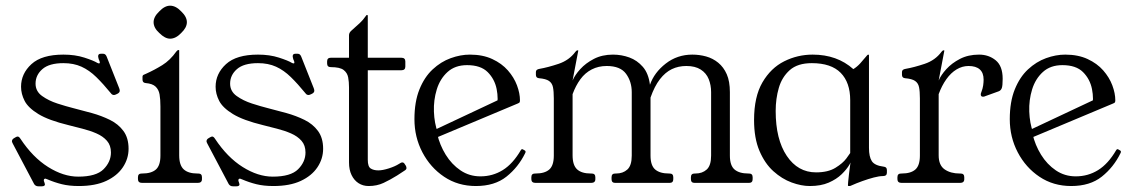

<svg xmlns="http://www.w3.org/2000/svg" viewBox="-20 -643 3968 675"><path d="M390 -312Q384 -309 381 -309Q374 -309 370 -315Q343 -348 318.5 -372Q294 -396 266.5 -408.5Q239 -421 203 -421Q153 -421 129 -400Q105 -379 105 -349Q105 -322 128 -305.5Q151 -289 182 -279Q213 -269 237 -263Q269 -255 303 -245.5Q337 -236 366.5 -221.5Q396 -207 414 -182.5Q432 -158 432 -120Q432 -85 412 -55Q392 -25 353.5 -7Q315 11 257 11Q223 11 197 4.5Q171 -2 148 -12Q141 -15 140 -15Q134 -15 134 -9Q134 -8 134.5 -6Q135 -4 136 -2Q138 4 138 5Q138 12 127 12H115Q105 12 100 4L25 -138Q22 -144 22 -146Q22 -153 29 -157L34 -160Q39 -163 42 -163Q47 -163 52 -155Q95 -90 149 -56Q203 -22 255 -22Q318 -22 344 -48Q370 -74 370 -107Q370 -132 356 -148Q342 -164 319 -174Q296 -184 270 -190.5Q244 -197 221 -203Q151 -220 115 -242Q79 -264 66.5 -288.5Q54 -313 54 -338Q54 -384 90.5 -417.5Q127 -451 203 -451Q244 -451 276.5 -440.5Q309 -430 322 -422Q326 -420 328 -420Q331 -420 331 -423Q331 -425 330 -428Q329 -431 327 -435Q326 -439 325.5 -441.5Q325 -444 325 -445Q325 -454 334 -454H343Q351 -454 355 -444L399 -333Q400 -330 400.5 -328Q401 -326 401 -324Q401 -318 394 -314Z M677 -33Q690 -33 690 -20V-13Q690 0 675 0H480Q465 0 465 -13V-20Q465 -33 478 -33H480Q512 -33 528 -47Q544 -61 544 -96V-269Q544 -294 541 -311Q538 -328 527 -338.5Q516 -349 492 -351Q481 -352 481 -363V-373Q481 -378 485 -380Q489 -382 494 -384Q523 -397 550.5 -414Q578 -431 600 -462Q604 -467 607 -467H608Q610 -467 610 -466V-97Q610 -62 626 -47.5Q642 -33 674 -33ZM578 -623Q598 -623 617 -603Q637 -584 637 -565Q637 -546 617 -527Q598 -507 578 -507Q560 -507 540 -527Q520 -545 520 -565Q520 -584 540 -603Q559 -623 578 -623Z M1074 -312Q1068 -309 1065 -309Q1058 -309 1054 -315Q1027 -348 1002.5 -372Q978 -396 950.5 -408.5Q923 -421 887 -421Q837 -421 813 -400Q789 -379 789 -349Q789 -322 812 -305.5Q835 -289 866 -279Q897 -269 921 -263Q953 -255 987 -245.5Q1021 -236 1050.5 -221.5Q1080 -207 1098 -182.5Q1116 -158 1116 -120Q1116 -85 1096 -55Q1076 -25 1037.5 -7Q999 11 941 11Q907 11 881 4.5Q855 -2 832 -12Q825 -15 824 -15Q818 -15 818 -9Q818 -8 818.5 -6Q819 -4 820 -2Q822 4 822 5Q822 12 811 12H799Q789 12 784 4L709 -138Q706 -144 706 -146Q706 -153 713 -157L718 -160Q723 -163 726 -163Q731 -163 736 -155Q779 -90 833 -56Q887 -22 939 -22Q1002 -22 1028 -48Q1054 -74 1054 -107Q1054 -132 1040 -148Q1026 -164 1003 -174Q980 -184 954 -190.5Q928 -197 905 -203Q835 -220 799 -242Q763 -264 750.5 -288.5Q738 -313 738 -338Q738 -384 774.5 -417.5Q811 -451 887 -451Q928 -451 960.5 -440.5Q993 -430 1006 -422Q1010 -420 1012 -420Q1015 -420 1015 -423Q1015 -425 1014 -428Q1013 -431 1011 -435Q1010 -439 1009.5 -441.5Q1009 -444 1009 -445Q1009 -454 1018 -454H1027Q1035 -454 1039 -444L1083 -333Q1084 -330 1084.5 -328Q1085 -326 1085 -324Q1085 -318 1078 -314Z M1407 -60Q1409 -56 1409 -52Q1409 -47 1402 -43L1376 -26Q1352 -11 1328.5 0Q1305 11 1276 11Q1256 11 1240.5 1Q1225 -9 1216 -27.5Q1207 -46 1207 -72V-336Q1207 -355 1204 -371Q1201 -387 1188 -397Q1175 -407 1143 -407Q1130 -407 1130 -420V-427Q1130 -440 1143 -440H1207V-519Q1207 -528 1215 -535Q1234 -552 1245 -562Q1256 -572 1267 -588Q1267 -590 1270 -590H1272Q1273 -590 1273 -587V-440H1391Q1405 -440 1405 -427V-409Q1405 -396 1391 -396H1273V-81Q1273 -57 1283.5 -50.5Q1294 -44 1310 -44Q1325 -44 1347 -51Q1369 -58 1383 -67Q1386 -69 1389 -70.5Q1392 -72 1394 -72Q1400 -72 1403 -66Z M1826 -104Q1802 -55 1760.5 -22Q1719 11 1653 11Q1590 11 1541.5 -21.5Q1493 -54 1465 -107.5Q1437 -161 1437 -224Q1437 -285 1454.5 -328.5Q1472 -372 1501 -399Q1530 -426 1564.5 -438.5Q1599 -451 1632 -451Q1677 -451 1710.5 -435.5Q1744 -420 1765.5 -395.5Q1787 -371 1797.5 -343Q1808 -315 1808 -290Q1808 -288 1807.5 -285.5Q1807 -283 1805 -281.5Q1803 -280 1800 -279L1478 -144L1467 -167L1752 -301L1726 -263Q1733 -295 1726 -330Q1719 -365 1694.5 -389.5Q1670 -414 1622 -414Q1580 -414 1553.5 -390Q1527 -366 1515.5 -328.5Q1504 -291 1505.5 -250.5Q1507 -210 1519 -177L1517 -172Q1526 -133 1547 -99Q1568 -65 1599 -44Q1630 -23 1669 -23Q1712 -23 1747.5 -45Q1783 -67 1811 -115Q1814 -120 1818 -118L1825 -114Q1830 -111 1826 -104Z M1863 0Q1848 0 1848 -13V-20Q1848 -33 1861 -33H1863Q1895 -33 1911 -47Q1927 -61 1927 -96V-297Q1927 -322 1924 -336.5Q1921 -351 1910 -358.5Q1899 -366 1875 -368Q1864 -369 1864 -380V-390Q1864 -399 1877 -401Q1906 -406 1943.5 -418.5Q1981 -431 2003 -461Q2007 -466 2010 -466H2011Q2013 -466 2013 -465L1993 -360Q2001 -379 2020 -400Q2039 -421 2068 -436Q2097 -451 2135 -451Q2165 -451 2192.5 -441Q2220 -431 2240 -408Q2260 -385 2265 -345Q2280 -388 2320.5 -419.5Q2361 -451 2414 -451Q2439 -451 2462.5 -444.5Q2486 -438 2505 -422.5Q2524 -407 2535 -382Q2546 -357 2546 -319V-96Q2546 -61 2562.5 -47Q2579 -33 2611 -33H2613Q2626 -33 2626 -20V-13Q2626 0 2613 0H2422Q2409 0 2409 -13V-20Q2409 -33 2422 -33H2425Q2449 -33 2464.5 -47Q2480 -61 2480 -96V-319Q2480 -344 2471.5 -365Q2463 -386 2443.5 -398.5Q2424 -411 2393 -411Q2365 -411 2342 -400Q2319 -389 2300 -364.5Q2281 -340 2267 -300V-96Q2267 -61 2283.5 -47Q2300 -33 2332 -33H2334Q2347 -33 2347 -20V-13Q2347 0 2334 0H2143Q2130 0 2130 -13V-20Q2130 -33 2143 -33H2146Q2170 -33 2185.5 -47Q2201 -61 2201 -96V-319Q2201 -356 2181 -383.5Q2161 -411 2113 -411Q2084 -411 2060.5 -399Q2037 -387 2020.5 -364.5Q2004 -342 1993 -312V-97Q1993 -62 2009 -47.5Q2025 -33 2057 -33H2060Q2073 -33 2073 -20V-13Q2073 0 2058 0Z M2969 -291Q2969 -353 2935.5 -387Q2902 -421 2834 -421Q2784 -421 2756.5 -396.5Q2729 -372 2718 -334Q2707 -296 2707 -253Q2707 -153 2746 -95Q2785 -37 2849 -37Q2891 -37 2917 -53Q2943 -69 2955.5 -86Q2968 -103 2969 -105ZM3035 -123Q3035 -92 3045 -76.5Q3055 -61 3087 -57Q3098 -56 3098 -45V-36Q3098 -24 3084 -24Q3071 -24 3052 -19Q3033 -14 3012 -6.5Q2991 1 2971 10Q2970 11 2965 11H2963Q2961 11 2961 8Q2961 2 2964.5 -29Q2968 -60 2973 -90H2978Q2976 -81 2966.5 -64.5Q2957 -48 2939 -30.5Q2921 -13 2893.5 -1Q2866 11 2827 11Q2797 11 2763 -1.5Q2729 -14 2699 -41Q2669 -68 2650 -112.5Q2631 -157 2631 -221Q2631 -303 2660.5 -353.5Q2690 -404 2737 -427.5Q2784 -451 2837 -451Q2923 -451 2980 -400Q2993 -408 3004 -420Q3015 -432 3022.5 -441.5Q3030 -451 3032 -451Q3035 -451 3035 -449Z M3150 0Q3135 0 3135 -13V-20Q3135 -33 3148 -33H3150Q3182 -33 3198 -47Q3214 -61 3214 -96V-297Q3214 -322 3211 -336.5Q3208 -351 3197 -358.5Q3186 -366 3162 -368Q3151 -369 3151 -380V-390Q3151 -399 3164 -401Q3193 -406 3230.5 -418.5Q3268 -431 3290 -461Q3294 -466 3297 -466H3298Q3300 -466 3300 -465L3280 -360Q3288 -379 3307 -400Q3326 -421 3355 -436Q3384 -451 3422 -451Q3456 -451 3480.5 -431Q3505 -411 3505 -366Q3505 -342 3502 -333.5Q3499 -325 3491 -322L3444 -305Q3442 -304 3440 -303.5Q3438 -303 3436 -303Q3428 -303 3428 -311Q3428 -313 3428.5 -315Q3429 -317 3430 -319Q3435 -332 3436.5 -343Q3438 -354 3438 -363Q3438 -387 3424.5 -399Q3411 -411 3385 -411Q3363 -411 3343 -399Q3323 -387 3307 -364.5Q3291 -342 3280 -312V-97Q3280 -62 3301 -47.5Q3322 -33 3354 -33H3357Q3370 -33 3370 -20V-13Q3370 0 3355 0Z M3919 -104Q3895 -55 3853.5 -22Q3812 11 3746 11Q3683 11 3634.5 -21.5Q3586 -54 3558 -107.5Q3530 -161 3530 -224Q3530 -285 3547.5 -328.5Q3565 -372 3594 -399Q3623 -426 3657.5 -438.5Q3692 -451 3725 -451Q3770 -451 3803.5 -435.5Q3837 -420 3858.5 -395.5Q3880 -371 3890.5 -343Q3901 -315 3901 -290Q3901 -288 3900.5 -285.5Q3900 -283 3898 -281.5Q3896 -280 3893 -279L3571 -144L3560 -167L3845 -301L3819 -263Q3826 -295 3819 -330Q3812 -365 3787.5 -389.5Q3763 -414 3715 -414Q3673 -414 3646.5 -390Q3620 -366 3608.5 -328.5Q3597 -291 3598.5 -250.5Q3600 -210 3612 -177L3610 -172Q3619 -133 3640 -99Q3661 -65 3692 -44Q3723 -23 3762 -23Q3805 -23 3840.5 -45Q3876 -67 3904 -115Q3907 -120 3911 -118L3918 -114Q3923 -111 3919 -104Z"/></svg>

Font: Young Serif Light
Style: Regular
Weight: 300
Designer: Bastien Sozeau
Foundry: NBR — Bastien Sozeau
Version: Version 5.001